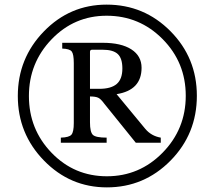

<svg xmlns="http://www.w3.org/2000/svg" viewBox="-20 -800 928 830"><path d="M831 -386Q831 -221 717 -105.5Q603 10 442 10Q283 10 170 -106Q57 -222 57 -385Q57 -548 169.5 -664Q282 -780 441 -780Q603 -780 717 -665Q831 -550 831 -386ZM441 -732Q301 -732 203 -630Q105 -528 105 -385Q105 -241 203 -139.5Q301 -38 442 -38Q583 -38 683 -140Q783 -242 783 -386Q783 -530 683 -631Q583 -732 441 -732ZM592 -507Q592 -410 484 -393L608 -243Q634 -212 675 -205V-183H567L429 -354Q416 -372 404.5 -377.5Q393 -383 369 -383V-271Q369 -229 381.5 -217Q394 -205 441 -205V-183H243V-205Q279 -206 289 -218Q299 -230 299 -268V-527Q299 -566 290 -577.5Q281 -589 249 -590V-615H424Q504 -615 548 -586.5Q592 -558 592 -507ZM369 -576V-416H409Q460 -416 484.5 -437Q509 -458 509 -504Q509 -548 489 -566.5Q469 -585 424 -585H378Q369 -585 369 -576Z"/></svg>

Font: Libre Baskerville
Style: Regular
Weight: 400
Designer: Pablo Impallari, Rodrigo Fuenzalida
Foundry: Pablo Impallari, Rodrigo Fuenzalida
Version: Version 1.000